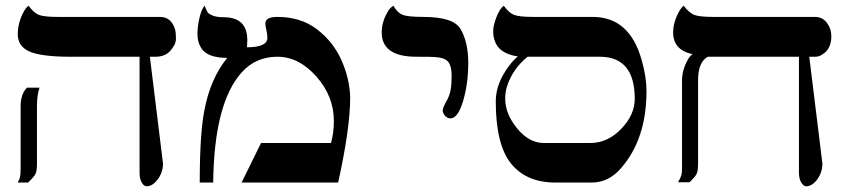

<svg xmlns="http://www.w3.org/2000/svg" viewBox="-20 -637 2978 670"><path d="M52 -265Q52 -309 74 -331H118Q109 -306 109 -267V-66Q109 -40 103.5 -29.5Q98 -19 78 0H42Q49 -13 50 -21Q52 -28 52 -50ZM467 -439H226Q125 -439 83.5 -457Q42 -475 42 -517.5Q42 -560 65 -600Q72 -612 80 -617Q97 -593 114.5 -585.5Q132 -578 182 -578H538Q578 -578 591 -534Q594 -522 594 -502Q594 -482 575 -460.5Q556 -439 523 -439H503L549 -65Q548 -34 530 -10.5Q512 13 492 13Q482 13 474.5 0Q467 -13 467 -35Z M906 -555Q906 -578 948 -578Q1030 -578 1086.5 -534.5Q1143 -491 1171.5 -427Q1200 -363 1202 -298Q1202 -189 1160 0H823L891 -138H1135Q1145 -173 1145 -215Q1145 -301 1084 -370Q1023 -439 948 -439Q873 -439 824 -385Q727 -278 724 0H677Q677 -169 693 -251Q714 -363 773 -435Q700 -435 680 -473Q669 -493 669 -518.5Q669 -544 676 -574.5Q683 -605 694 -617Q697 -610 699.5 -604Q702 -598 705.5 -593Q709 -588 722.5 -582.5Q736 -577 760 -577Q843 -577 843 -497Q843 -490 842 -472Q913 -472 913 -505Q913 -519 909.5 -532Q906 -545 906 -555Z M1433 -439Q1312 -439 1312 -524Q1312 -563 1336 -601Q1344 -612 1353 -617Q1366 -593 1384.5 -585.5Q1403 -578 1457 -578Q1562 -578 1587 -536Q1614 -490 1614 -417.5Q1614 -345 1596 -284.5Q1578 -224 1552 -224Q1541 -224 1533 -233Q1525 -242 1525 -251.5Q1525 -261 1537 -282Q1549 -303 1552.5 -323Q1556 -343 1556 -372.5Q1556 -402 1547 -417Q1538 -432 1514 -436Q1510 -437 1497.5 -438Q1485 -439 1433 -439Z M2195 -292Q2195 -439 2073 -439H1821Q1769 -397 1749 -335Q1743 -315 1743 -292Q1743 -240 1784.5 -189Q1826 -138 1878 -138H2040Q2100 -138 2147.5 -187Q2195 -236 2195 -292ZM2147 -50Q2104 0 2045 0H1918Q1817 0 1763.5 -66Q1710 -132 1710 -284Q1710 -346 1757 -408Q1771 -427 1787 -440Q1720 -450 1706 -496Q1701 -510 1701 -529Q1701 -548 1712.5 -577.5Q1724 -607 1738 -617Q1755 -593 1773 -585.5Q1791 -578 1840 -578H2048Q2177 -578 2219 -428Q2236 -369 2236 -319Q2236 -152 2147 -50Z M2768 -439H2450Q2416 -420 2416 -358V-67Q2416 -41 2411 -30.5Q2406 -20 2386 -1H2346Q2358 -22 2359 -32Q2360 -42 2360 -51V-357Q2360 -394 2382 -432Q2389 -443 2397 -448Q2329 -462 2329 -524Q2329 -561 2352 -601Q2359 -612 2366 -617Q2384 -593 2401.5 -585.5Q2419 -578 2469 -578H2824Q2850 -578 2865.5 -557.5Q2881 -537 2881 -510Q2881 -465 2848 -446Q2838 -439 2824 -439H2804L2850 -65Q2849 -34 2831.5 -10.5Q2814 13 2793 13Q2784 13 2776 0Q2768 -13 2768 -35Z"/></svg>

Font: Cardo
Style: Regular
Weight: 400
Designer: David J. Perry
Foundry: David J. Perry
Version: Version 1.0451